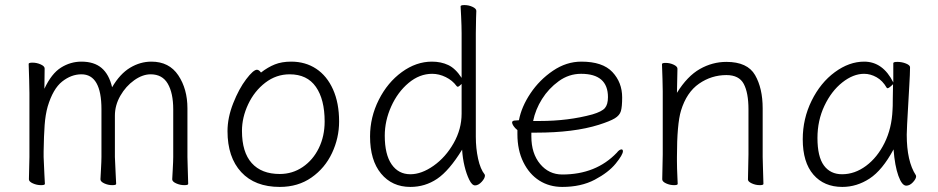

<svg xmlns="http://www.w3.org/2000/svg" viewBox="-20 -724 3699 757"><path d="M574 -431Q542 -431 509 -407.5Q476 -384 454.5 -346.5Q433 -309 433 -268V-105Q433 -102 436 -39L438 1Q438 6 423 6Q406 6 391 -1Q376 -8 376 -17L378 -54Q380 -90 380 -105V-293Q380 -431 301 -431Q261 -431 225 -402.5Q189 -374 168 -304Q159 -272 156 -231Q153 -190 152 -127V-105Q152 -100 155 -37Q157 -7 157 1Q157 6 142 6Q125 6 109.5 -1Q94 -8 94 -17L96 -105V-356L95 -409L93 -472Q93 -477 108 -477Q125 -477 140.5 -470Q156 -463 156 -454L155 -374Q183 -434 220.5 -457.5Q258 -481 301 -481Q351 -481 380.5 -456Q410 -431 422 -380Q453 -433 493 -457Q533 -481 577 -481Q647 -481 683 -427Q719 -373 719 -297V-105L720 -67L722 1Q722 6 707 6Q690 6 674.5 -1Q659 -8 659 -17L661 -54Q663 -90 663 -105V-293Q663 -357 641.5 -394Q620 -431 574 -431Z M1128 -481Q1184 -481 1226.5 -453Q1269 -425 1293 -371.5Q1317 -318 1317 -245Q1317 -180 1289 -120.5Q1261 -61 1208 -24Q1155 13 1083 13Q985 13 931 -45.5Q877 -104 877 -207Q877 -260 899.5 -317Q922 -374 950.5 -411.5Q979 -449 993 -449Q1001 -449 1009 -438Q1036 -459 1063.5 -470Q1091 -481 1128 -481ZM1083 -38Q1133 -38 1173.5 -65.5Q1214 -93 1237 -140Q1260 -187 1260 -245Q1260 -332 1225.5 -381.5Q1191 -431 1122 -431Q1069 -431 1026 -398Q983 -365 958.5 -313Q934 -261 934 -208Q934 -124 972.5 -81Q1011 -38 1083 -38Z M1798 -661Q1796 -691 1796 -699Q1796 -704 1811 -704Q1828 -704 1843 -697Q1858 -690 1858 -681Q1858 -665 1857 -653L1856 -592V-185Q1856 -139 1865 -98Q1874 -57 1891 -36Q1892 -34 1892 -32Q1892 -21 1879 -7Q1866 7 1853 7Q1841 7 1830 -15.5Q1819 -38 1811.5 -69Q1804 -100 1802 -134Q1751 -51 1703.5 -19Q1656 13 1598 13Q1526 13 1482.5 -39.5Q1439 -92 1439 -186Q1439 -262 1473.5 -330.5Q1508 -399 1564.5 -440Q1621 -481 1683 -481Q1719 -481 1747.5 -467.5Q1776 -454 1800 -417V-593Q1800 -619 1798 -661ZM1598 -37Q1642 -37 1689.5 -70.5Q1737 -104 1768.5 -159.5Q1800 -215 1800 -276V-393Q1789 -382 1785 -382Q1782 -382 1780 -385Q1764 -407 1737.5 -420Q1711 -433 1684 -433Q1634 -433 1591 -397Q1548 -361 1522.5 -304.5Q1497 -248 1497 -189Q1497 -115 1524 -76Q1551 -37 1598 -37Z M2197 -36Q2330 -36 2412 -122Q2422 -135 2431 -135Q2433 -135 2434.5 -133Q2436 -131 2436 -128Q2436 -114 2407.5 -79Q2379 -44 2325 -15.5Q2271 13 2197 13Q2146 13 2106.5 -12Q2067 -37 2043.5 -84.5Q2020 -132 2020 -195V-211Q2010 -219 2004.5 -227.5Q1999 -236 1999 -241Q1999 -249 2013 -249L2026 -250Q2036 -303 2071.5 -356Q2107 -409 2160 -445Q2213 -481 2272 -481Q2356 -481 2394.5 -440Q2433 -399 2433 -340Q2433 -303 2428 -286Q2423 -269 2404 -257.5Q2385 -246 2341 -232Q2243 -201 2093 -201H2075V-186Q2075 -119 2109.5 -77.5Q2144 -36 2197 -36ZM2108 -247Q2221 -247 2316 -273Q2353 -284 2365 -298Q2377 -312 2377 -341Q2377 -387 2350.5 -410Q2324 -433 2271 -433Q2223 -433 2183 -404Q2143 -375 2117 -333.5Q2091 -292 2082 -247Z M2931 -115V-293Q2931 -358 2912.5 -393Q2894 -428 2844 -428Q2785 -428 2736 -394Q2687 -360 2665 -288Q2649 -235 2649 -105V-89Q2649 -63 2651 -21L2652 1Q2652 6 2638 6Q2621 6 2606 -1Q2591 -8 2591 -17L2593 -115V-364L2592 -413L2590 -471Q2590 -476 2604 -476Q2621 -476 2636 -469Q2651 -462 2651 -453L2649 -358Q2690 -424 2739.5 -452Q2789 -480 2844 -480Q2927 -480 2957 -428Q2987 -376 2987 -297V-105L2988 -67L2990 1Q2990 6 2976 6Q2959 6 2944 -1Q2929 -8 2929 -16V-17Z M3561 -314Q3555 -214 3555 -193Q3555 -88 3591 -33Q3592 -30 3592 -29Q3592 -19 3579.5 -5.5Q3567 8 3553 8Q3536 8 3522 -31Q3508 -70 3503 -135Q3459 -53 3408.5 -20Q3358 13 3301 13Q3229 13 3187 -35.5Q3145 -84 3145 -175Q3145 -256 3180 -327Q3215 -398 3271.5 -439.5Q3328 -481 3387 -481Q3461 -481 3502 -399V-475Q3502 -480 3518 -480Q3536 -480 3552 -473.5Q3568 -467 3568 -459V-457Q3568 -434 3565 -385Q3562 -336 3561 -314ZM3300 -37Q3350 -37 3394.5 -70Q3439 -103 3467.5 -160.5Q3496 -218 3499 -291Q3500 -301 3500 -335L3501 -392Q3485 -376 3479 -376Q3478 -376 3476 -378Q3460 -406 3436 -419.5Q3412 -433 3387 -433Q3344 -433 3301 -399Q3258 -365 3230.5 -307Q3203 -249 3203 -180Q3203 -106 3228.5 -71.5Q3254 -37 3300 -37Z"/></svg>

Font: JyunsaiKaai Light
Style: Regular
Weight: 300
Designer: Fontworks Inc.
Version: Version 0.030;April 7, 2024;FontCreator 14.0.0.2901 64-bit